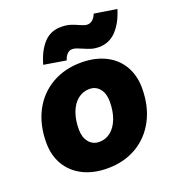

<svg xmlns="http://www.w3.org/2000/svg" viewBox="-144 -908 938 1033"><g transform="rotate(-20 325.0 -392.0)"><path d="M32 -230Q32 -332 72.5 -409.5Q113 -487 186.5 -529.5Q260 -572 355 -572Q434 -572 493.5 -542.5Q553 -513 585 -458Q617 -403 617 -331Q617 -228 576.5 -150.5Q536 -73 463.5 -30.5Q391 12 296 12Q216 12 156.5 -18Q97 -48 64.5 -102.5Q32 -157 32 -230ZM303 -137Q340 -137 368.5 -160Q397 -183 413 -225Q429 -267 429 -323Q429 -368 407 -395.5Q385 -423 348 -423Q311 -423 282 -400Q253 -377 237 -335Q221 -293 221 -237Q221 -192 243.5 -164.5Q266 -137 303 -137ZM318 -789Q348 -789 370 -782.5Q392 -776 415 -765Q426 -760 437.5 -756Q449 -752 458 -752Q475 -752 488.5 -764Q502 -776 509 -796L638 -776Q615 -701 574.5 -659Q534 -617 476 -617Q451 -617 431.5 -623Q412 -629 385 -641Q372 -647 359 -651.5Q346 -656 335 -656Q318 -656 305.5 -643Q293 -630 287 -609L160 -630Q181 -705 220 -747Q259 -789 318 -789Z"/></g></svg>

Font: Azeret Mono ExtraBold
Style: Italic
Weight: 800
Italic angle: -12°
Designer: Martin Vácha
Foundry: Displaay
Version: Version 1.000; Glyphs 3.0.3, build 3074